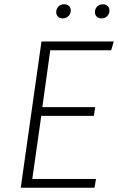

<svg xmlns="http://www.w3.org/2000/svg" viewBox="-20 -878 552 898"><path d="M512 -684 500 -643H215L178 -377H425L419 -336H173L131 -41H429L422 0H77L174 -684ZM243 -821Q243 -837 253.5 -847.5Q264 -858 280 -858Q294 -858 302.5 -850Q311 -842 311 -829Q311 -813 300 -802.5Q289 -792 273 -792Q260 -792 251.5 -800Q243 -808 243 -821ZM424 -821Q424 -837 434.5 -847.5Q445 -858 461 -858Q475 -858 483.5 -850Q492 -842 492 -829Q492 -813 481.5 -802.5Q471 -792 455 -792Q441 -792 432.5 -800Q424 -808 424 -821Z"/></svg>

Font: Fira Sans ExtraLight
Style: Italic
Weight: 275
Italic angle: -8°
Designer: Carrois Corporate & Edenspiekermann AG
Foundry: Carrois Corporate GbR & Edenspiekermann AG
Version: Version 4.203